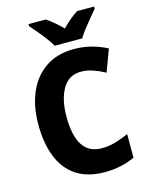

<svg xmlns="http://www.w3.org/2000/svg" viewBox="-136 -1016 861 1110"><g transform="rotate(-15 294.0 -460.5)"><path d="M365 -587Q294 -587 256.5 -524Q219 -461 219 -355Q219 -244 256 -186Q293 -128 371 -128Q412 -128 451 -139.5Q490 -151 532 -169V-28Q451 10 351 10Q249 10 182 -34.5Q115 -79 82.5 -161Q50 -243 50 -356Q50 -464 86 -547Q122 -630 191.5 -677Q261 -724 361 -724Q464 -724 558 -675L509 -543Q474 -562 438.5 -574.5Q403 -587 365 -587ZM260 -771Q248 -792 227.5 -819.5Q207 -847 185 -873Q163 -899 146 -918V-931H249Q272 -915 295 -896Q318 -877 342 -852Q366 -877 389.5 -896.5Q413 -916 436 -931H538V-918Q522 -899 500.5 -873Q479 -847 458 -820Q437 -793 424 -771Z"/></g></svg>

Font: Noto Sans Ethiopic SemiCondensed ExtraBold
Style: Regular
Weight: 800
Width: 4
Designer: Monotype Design Team
Foundry: Monotype Imaging Inc.
Version: Version 2.102; ttfautohint (v1.8.4.7-5d5b)